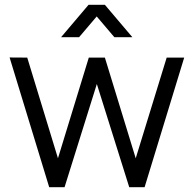

<svg xmlns="http://www.w3.org/2000/svg" viewBox="-20 -780 808 800"><path d="M234.5 -625 349 -760H417L531.5 -625H456.5L383 -711.5L309.5 -625ZM185 0 20 -540.5 93.5 -540 221.5 -120.5 350 -540H417L545.5 -120.5L674.5 -540H747.5L582.5 0H518.5L383.5 -430L249 0Z"/></svg>

Font: Cns Manrope
Style: Regular
Weight: 400
Designer: Mikhail Sharanda
Foundry: Mikhail Sharanda
Version: Version 4.504